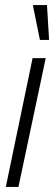

<svg xmlns="http://www.w3.org/2000/svg" viewBox="-20 -740 214 760"><path d="M3 0 109 -510H161L53 0ZM138 -582 111 -715V-720H166L174 -587V-582Z"/></svg>

Font: Saira ExtraCondensed Light
Style: Italic
Weight: 300
Width: 2
Italic angle: -12°
Designer: Hector Gatti with collaboration of the Omnibus-Type team
Foundry: Omnibus-Type
Version: Version 1.101